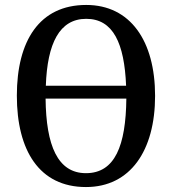

<svg xmlns="http://www.w3.org/2000/svg" viewBox="-20 -745 694 775"><path d="M327 10C506 10 606 -137 606 -358C606 -580 506 -725 328 -725C139 -725 48 -580 48 -359C48 -137 139 10 327 10ZM489 -399H165C171 -570 220 -669 328 -669C437 -669 482 -570 489 -399ZM327 -46C213 -46 166 -157 164 -347H490C488 -157 444 -46 327 -46Z"/></svg>

Font: Noto Serif Condensed Medium
Style: Regular
Weight: 500
Width: 3
Designer: Monotype Design Team
Foundry: Monotype Imaging Inc.
Version: Version 2.015